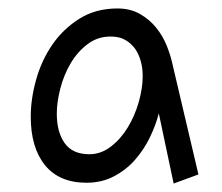

<svg xmlns="http://www.w3.org/2000/svg" viewBox="-20 -435 526 454"><path d="M386.7 -288.1 449.2 -22.5 390.6 -1 355.5 -167Q348.6 -139.6 334.5 -110.4Q320.3 -81.1 299.3 -57.1Q278.3 -33.2 249.5 -18.1Q220.7 -2.9 184.6 -2.9Q120.1 -2.9 86.4 -44.4Q52.7 -85.9 52.7 -159.2Q52.7 -201.2 65.4 -246.6Q78.1 -292 103.5 -329.1Q128.9 -366.2 167.5 -390.6Q206.1 -415 257.8 -415Q288.1 -415 311 -401.9Q334 -388.7 349.6 -369.1Q365.2 -349.6 374 -327.6Q382.8 -305.7 386.7 -288.1ZM267.6 -344.7Q260.7 -346.7 254.4 -347.7Q248 -348.6 241.2 -348.6Q210.9 -348.6 187 -330.6Q163.1 -312.5 147 -285.2Q130.9 -257.8 122.6 -225.6Q114.3 -193.4 114.3 -166Q114.3 -123 132.8 -96.7Q151.4 -70.3 191.4 -70.3Q218.8 -70.3 242.2 -88.4Q265.6 -106.4 282.2 -133.8Q298.8 -161.1 308.1 -193.8Q317.4 -226.6 317.4 -254.9Q317.4 -286.1 305.2 -310.1Q293 -334 267.6 -344.7Z"/></svg>

Font: Poor Story
Style: Regular
Weight: 400
Designer: YoonDesign Inc.
Foundry: YoonDesign Inc.
Version: Version 3.00